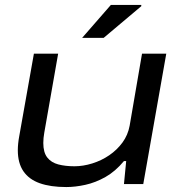

<svg xmlns="http://www.w3.org/2000/svg" viewBox="-20 -744 723 776"><path d="M248 12Q184 12 140.5 -3.5Q97 -19 74.5 -52Q52 -85 52 -137Q52 -150 53.5 -164.5Q55 -179 58 -195L117 -527H215L159 -208Q157 -197 156 -186.5Q155 -176 155 -166Q155 -128 171 -107.5Q187 -87 215.5 -79.5Q244 -72 281 -72Q316 -72 353 -83.5Q390 -95 421.5 -116.5Q453 -138 475 -168Q497 -198 504 -236L554 -527H652L559 0H481L490 -93H481Q446 -51 406 -28.5Q366 -6 325 3Q284 12 248 12ZM312 -591 428 -724H551V-719L399 -591Z"/></svg>

Font: Archivo Expanded
Style: Italic
Weight: 400
Width: 7
Italic angle: -10°
Designer: Hector Gatti
Foundry: Omnibus-Type
Version: Version 2.001